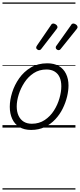

<svg xmlns="http://www.w3.org/2000/svg" viewBox="-20 -1030 646 1550"><path d="M231 19Q175 19 136.5 -4.5Q98 -28 78.5 -70.5Q59 -113 59 -168Q59 -222 78 -283Q97 -344 135 -398Q173 -452 229.5 -485.5Q286 -519 362 -519Q417 -519 455 -497Q493 -475 513 -434Q533 -393 533 -340Q533 -298 521.5 -250Q510 -202 486.5 -154Q463 -106 426.5 -67Q390 -28 341.5 -4.5Q293 19 231 19ZM237 -31Q296 -31 341 -61Q386 -91 415.5 -137.5Q445 -184 460 -236.5Q475 -289 475 -333Q475 -376 461.5 -406Q448 -436 421 -452.5Q394 -469 355 -469Q297 -469 252.5 -440Q208 -411 177.5 -364.5Q147 -318 131 -266.5Q115 -215 115 -171Q115 -128 129.5 -96.5Q144 -65 171 -48Q198 -31 237 -31ZM295 -625Q289 -625 280.5 -631Q272 -637 272 -645Q272 -649 273.5 -653Q275 -657 279 -663L390 -825Q394 -833 399 -836.5Q404 -840 411 -840Q416 -840 424.5 -836Q433 -832 438.5 -825.5Q444 -819 444 -811Q444 -806 441.5 -802.5Q439 -799 436 -794L314 -636Q309 -629 304 -627Q299 -625 295 -625ZM452 -625Q446 -625 438 -631Q430 -637 430 -645Q430 -649 431 -653Q432 -657 437 -663L552 -825Q556 -833 561 -836.5Q566 -840 573 -840Q578 -840 586.5 -836Q595 -832 600.5 -825.5Q606 -819 606 -811Q606 -806 603.5 -802.5Q601 -799 598 -794L471 -636Q466 -629 461.5 -627Q457 -625 452 -625ZM0 490H589V500H0ZM0 -20H589V0H0ZM0 -505H589V-500H0ZM0 -1010H589V-1000H0Z"/></svg>

Font: Playwrite AU VIC Guides
Style: Regular
Weight: 400
Designer: Veronika Burian, José Scaglione
Foundry: TypeTogether
Version: Version 1.003